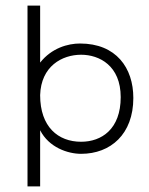

<svg xmlns="http://www.w3.org/2000/svg" viewBox="-20 -664 530 684"><path d="M78 -644V0H123V-200C154 -139 221 -116 269 -116C374 -116 455 -186 455 -315C455 -422 394 -509 265 -509C222 -509 164 -493 123 -441V-644ZM269 -469C334 -469 410 -430 410 -318C410 -204 342 -159 269 -159C187 -159 123 -212 123 -325C126 -428 201 -469 269 -469Z"/></svg>

Font: Advent Pro
Style: Light
Weight: 300
Designer: Andreas Kalpakidis
Foundry: Andreas Kalpakidis
Version: Version 2.002 2007